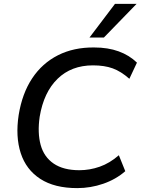

<svg xmlns="http://www.w3.org/2000/svg" viewBox="-20 -958 725 987"><path d="M377 9Q260 9 187 -38.5Q114 -86 86.5 -171Q59 -256 76 -367Q94 -478 145.5 -555.5Q197 -633 278 -674Q359 -715 464 -714Q535 -714 590 -694Q645 -674 684 -636L645 -553Q602 -591 559.5 -606.5Q517 -622 458 -622Q347 -622 276 -553Q205 -484 184 -358Q172 -275 189 -213Q206 -151 256 -117Q306 -83 388 -83Q441 -83 492.5 -101Q544 -119 591 -160L624 -78Q576 -36 511 -13.5Q446 9 377 9ZM440 -765 571 -938H682L514 -765Z"/></svg>

Font: Mulish ExtraLight SemiBold
Style: Italic
Weight: 600
Italic angle: -9°
Version: Version 3.603